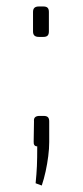

<svg xmlns="http://www.w3.org/2000/svg" viewBox="-20 -452 255 593"><path d="M114 -432Q123 -432 127 -428Q131 -424 131 -415V-355Q131 -346 127 -342Q123 -338 114 -338H100Q91 -338 86.5 -342Q82 -346 82 -355V-415Q82 -424 86.5 -428Q91 -432 100 -432ZM115 -94Q124 -94 128 -90Q132 -86 132 -77V-13Q132 7 129 30.5Q126 54 121 77Q116 100 109 121L90 114Q93 84 94 61Q95 38 95 0Q83 0 84 -15L85 -77Q84 -86 88.5 -90Q93 -94 102 -94Z"/></svg>

Font: Exo 2 ExtraLight
Style: Regular
Weight: 250
Designer: Natanael Gama
Foundry: Natanael Gama
Version: Version 2.010